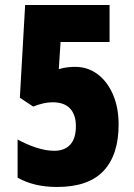

<svg xmlns="http://www.w3.org/2000/svg" viewBox="-20 -734 535 764"><path d="M279 -468Q329 -468 368 -439Q407 -410 429.5 -358Q452 -306 452 -238Q452 -118 392 -54Q332 10 207 10Q115 10 50 -27V-179Q84 -160 123 -147Q162 -134 196 -134Q237 -134 259.5 -158.5Q282 -183 282 -232Q282 -277 259 -302Q236 -327 189 -327Q155 -327 112 -310L59 -345L80 -714H416V-567H221L214 -459Q235 -465 251.5 -466.5Q268 -468 279 -468Z"/></svg>

Font: Noto Sans Khmer UI ExtraCondensed Black
Style: Regular
Weight: 900
Width: 2
Designer: Danh Hong and the Monotype Design Team
Foundry: Monotype Imaging Inc.
Version: Version 2.002; ttfautohint (v1.8.4.7-5d5b)